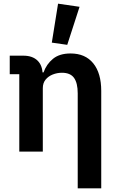

<svg xmlns="http://www.w3.org/2000/svg" viewBox="-20 -825 639 1045"><path d="M213 0H85V-421H33V-522H107Q157 -522 184.5 -495Q212 -468 212 -418V-412L173 -431H217Q233 -476 268.5 -505Q304 -534 364 -534Q444 -534 487.5 -480.5Q531 -427 531 -330V200H403V-317Q403 -373 383 -401Q363 -429 317 -429Q291 -429 267 -419.5Q243 -410 228 -391.5Q213 -373 213 -345ZM413 -788 346 -581 262 -593 296 -805Z"/></svg>

Font: IBM Plex Sans SemiBold
Style: Regular
Weight: 600
Designer: Mike Abbink, Paul van der Laan, Pieter van Rosmalen
Foundry: Bold Monday
Version: Version 3.201